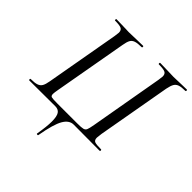

<svg xmlns="http://www.w3.org/2000/svg" viewBox="-213 -787 1143 1143"><g transform="rotate(45 358.5 -215.0)"><path d="M280 78Q280 35 268 17Q256 -1 230 -1L12 0Q8 0 8 -6Q8 -12 12 -12Q45 -12 62.5 -18Q80 -24 88.5 -38.5Q97 -53 102 -83L184 -546Q188 -572 188 -578Q188 -599 174 -606Q160 -613 121 -613Q118 -613 118 -619Q118 -625 121 -625L168 -624Q206 -622 228 -622Q257 -622 299 -624L345 -625Q349 -625 349 -619Q349 -613 345 -613Q311 -613 293.5 -607Q276 -601 268 -586.5Q260 -572 255 -542L173 -81Q168 -53 168 -43Q168 -27 178 -24Q188 -21 226 -21H394Q430 -21 443 -24.5Q456 -28 461 -39.5Q466 -51 472 -85L553 -546Q557 -572 557 -578Q557 -599 543 -606Q529 -613 490 -613Q486 -613 486 -619Q486 -625 490 -625L537 -624Q577 -622 604 -622Q628 -622 668 -624L713 -625Q717 -625 717 -619Q717 -613 713 -613Q680 -613 663 -607Q646 -601 637.5 -586.5Q629 -572 623 -542L541 -79Q537 -49 537 -44Q537 -23 550 -17.5Q563 -12 604 -12Q608 -12 608 -6Q608 0 604 0L385 -1Q348 -1 323.5 41Q299 83 280 192Q279 195 275 195Q272 195 269.5 193.5Q267 192 268 190Q280 120 280 78Z"/></g></svg>

Font: Cormorant Garamond Medium
Style: Italic
Weight: 500
Italic angle: -10°
Designer: Christian Thalmann (Catharsis Fonts)
Foundry: Catharsis Fonts
Version: Version 4.000